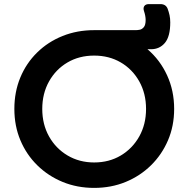

<svg xmlns="http://www.w3.org/2000/svg" viewBox="-20 -904 918 936"><path d="M439 12Q356 12 285.5 -17Q215 -46 162 -98Q109 -150 79.5 -220Q50 -290 50 -373Q50 -456 79 -526Q108 -596 161 -648Q214 -700 285 -728.5Q356 -757 439 -757H642Q650 -757 661 -759Q672 -761 681 -771.5Q690 -782 690 -807Q690 -816 688 -827Q686 -838 682 -850Q677 -865 683.5 -874.5Q690 -884 706 -884H762Q788 -884 797 -862Q803 -846 806.5 -830Q810 -814 810 -795Q810 -726 784 -695Q758 -664 716 -664H699Q760 -612 794.5 -537Q829 -462 829 -373Q829 -290 799 -220Q769 -150 716 -98Q663 -46 592.5 -17Q522 12 439 12ZM439 -112Q512 -112 569 -146Q626 -180 659 -239Q692 -298 692 -373Q692 -448 659 -507Q626 -566 569 -599.5Q512 -633 439 -633Q366 -633 309 -599.5Q252 -566 219 -507Q186 -448 186 -373Q186 -298 219 -239Q252 -180 309.5 -146Q367 -112 439 -112Z"/></svg>

Font: Pitagon Sans Text
Style: Bold
Weight: 700
Designer: Travis Tran
Foundry: Pitagon
Version: Version 1.001; ttfautohint (v1.8.4.7-5d5b);gftools[0.9.26]